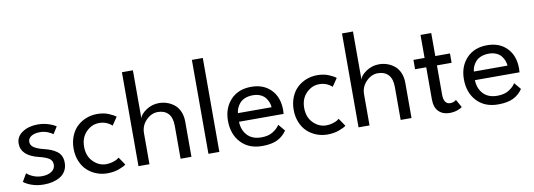

<svg xmlns="http://www.w3.org/2000/svg" viewBox="-56 -1030 3850 1385"><g transform="rotate(-10 1869.5 -338.0)"><path d="M204 -422.5Q246 -422.5 283.8 -410.2Q321.5 -398 338 -384.5L305.5 -333.5Q291.5 -345 265.8 -355Q240 -365 211 -365Q172.5 -365 148 -350.2Q123.5 -335.5 123.5 -308.5Q123.5 -283.5 148 -267.2Q172.5 -251 219.5 -239.5Q248.5 -232.5 269.2 -224Q290 -215.5 309.8 -201.8Q329.5 -188 339.5 -166.8Q349.5 -145.5 349.5 -117.5Q349.5 -83.5 334.8 -57.8Q320 -32 295 -17.2Q270 -2.5 240 4.8Q210 12 176 12Q126 12 86.5 -2.2Q47 -16.5 28 -33L61.5 -90.5Q77 -75 107 -62.2Q137 -49.5 172 -49.5Q215.5 -49.5 242.5 -68Q269.5 -86.5 269.5 -117Q269.5 -148 245.2 -163.2Q221 -178.5 175 -189.5Q46 -220.5 46 -310.5Q46 -361 92 -391.8Q138 -422.5 204 -422.5Z M643 -54.5Q667.5 -54.5 689.8 -61.2Q712 -68 722 -74Q732 -80 738.5 -85.5L777.5 -28Q764.5 -16.5 726.2 -2.2Q688 12 640 12Q598.5 12 561 -2.5Q523.5 -17 494.2 -43.8Q465 -70.5 447.5 -112.5Q430 -154.5 430 -205.5Q430 -256.5 447.5 -298.5Q465 -340.5 494.2 -367.2Q523.5 -394 561 -408.2Q598.5 -422.5 640 -422.5Q687.5 -422.5 724 -407.2Q760.5 -392 776 -378.5L736.5 -320.5Q696.5 -356 643 -356Q589.5 -356 548.2 -314.5Q507 -273 507 -205.5Q507 -137.5 548.2 -96Q589.5 -54.5 643 -54.5Z M1092.5 -422.5Q1123.5 -422.5 1152 -412.8Q1180.5 -403 1204.5 -383.8Q1228.5 -364.5 1242.8 -331.8Q1257 -299 1257 -257V0H1177.5V-240.5Q1177.5 -301 1149.8 -330.8Q1122 -360.5 1073.5 -360.5Q1026 -360.5 987.8 -321.5Q949.5 -282.5 949.5 -227.5V0H869V-688H949.5V-336Q956 -365 998.5 -393.8Q1041 -422.5 1092.5 -422.5Z M1461.5 0H1381.5V-688H1461.5Z M1639 -189.5Q1640 -129.5 1676.2 -90Q1712.5 -50.5 1779.5 -50.5Q1831 -50.5 1864.5 -71.8Q1898 -93 1913.5 -119L1955 -69.5Q1927.5 -29 1885.2 -8.5Q1843 12 1774.5 12Q1676.5 12 1619 -49.5Q1561.5 -111 1561.5 -210Q1561.5 -302.5 1617.2 -362.5Q1673 -422.5 1769 -422.5Q1859 -422.5 1913 -366.8Q1967 -311 1967 -217Q1967 -204.5 1965.5 -189.5ZM1888.5 -252Q1887.5 -269.5 1881 -287.2Q1874.5 -305 1861.5 -322Q1848.5 -339 1824.8 -349.8Q1801 -360.5 1770 -360.5Q1737.5 -360.5 1712.2 -350.2Q1687 -340 1672.8 -323Q1658.5 -306 1651 -288.2Q1643.5 -270.5 1642 -252Z M2255 -54.5Q2279.5 -54.5 2301.8 -61.2Q2324 -68 2334 -74Q2344 -80 2350.5 -85.5L2389.5 -28Q2376.5 -16.5 2338.2 -2.2Q2300 12 2252 12Q2210.5 12 2173 -2.5Q2135.5 -17 2106.2 -43.8Q2077 -70.5 2059.5 -112.5Q2042 -154.5 2042 -205.5Q2042 -256.5 2059.5 -298.5Q2077 -340.5 2106.2 -367.2Q2135.5 -394 2173 -408.2Q2210.5 -422.5 2252 -422.5Q2299.5 -422.5 2336 -407.2Q2372.5 -392 2388 -378.5L2348.5 -320.5Q2308.5 -356 2255 -356Q2201.5 -356 2160.2 -314.5Q2119 -273 2119 -205.5Q2119 -137.5 2160.2 -96Q2201.5 -54.5 2255 -54.5Z M2704.5 -422.5Q2735.5 -422.5 2764 -412.8Q2792.5 -403 2816.5 -383.8Q2840.5 -364.5 2854.8 -331.8Q2869 -299 2869 -257V0H2789.5V-240.5Q2789.5 -301 2761.8 -330.8Q2734 -360.5 2685.5 -360.5Q2638 -360.5 2599.8 -321.5Q2561.5 -282.5 2561.5 -227.5V0H2481V-688H2561.5V-336Q2568 -365 2610.5 -393.8Q2653 -422.5 2704.5 -422.5Z M2955.5 -410.5H3037V-579H3115.5V-410.5H3223V-342H3115.5V-128.5Q3115.5 -57 3164 -57Q3175.5 -57 3186 -60.8Q3196.5 -64.5 3200.8 -67.8Q3205 -71 3207 -73.5L3239.5 -15Q3232 -7.5 3206 2.2Q3180 12 3146 12Q3097 12 3067 -18Q3037 -48 3037 -107.5V-342H2955.5Z M3367 -189.5Q3368 -129.5 3404.2 -90Q3440.5 -50.5 3507.5 -50.5Q3559 -50.5 3592.5 -71.8Q3626 -93 3641.5 -119L3683 -69.5Q3655.5 -29 3613.2 -8.5Q3571 12 3502.5 12Q3404.5 12 3347 -49.5Q3289.5 -111 3289.5 -210Q3289.5 -302.5 3345.2 -362.5Q3401 -422.5 3497 -422.5Q3587 -422.5 3641 -366.8Q3695 -311 3695 -217Q3695 -204.5 3693.5 -189.5ZM3616.5 -252Q3615.5 -269.5 3609 -287.2Q3602.5 -305 3589.5 -322Q3576.5 -339 3552.8 -349.8Q3529 -360.5 3498 -360.5Q3465.5 -360.5 3440.2 -350.2Q3415 -340 3400.8 -323Q3386.5 -306 3379 -288.2Q3371.5 -270.5 3370 -252Z"/></g></svg>

Font: League Spartan
Style: Regular
Weight: 350
Foundry: The League of Moveable Type
Version: Version 2.002